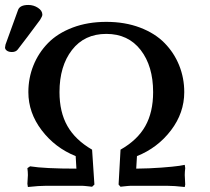

<svg xmlns="http://www.w3.org/2000/svg" viewBox="-90 -746 842 771"><path d="M649.9 -376Q649.9 -292.5 596.4 -222.4Q543 -152.3 460 -119.1Q459.5 -109.4 458.5 -93.8Q457.5 -78.1 457 -68.8Q509.8 -69.3 558.6 -73Q607.4 -76.7 629.9 -80.1L651.9 -84L653.8 -70.8Q651.9 -55.2 651.9 -43Q651.9 -37.1 653.8 -4.9L651.9 4.9Q608.9 0 579.1 0H436Q432.1 0 424.3 0.7Q416.5 1.5 407.2 2.4Q397.9 3.4 394 3.9L386.2 -4.9L394 -145Q461.9 -183.6 493.4 -239.5Q524.9 -295.4 524.9 -376Q524.9 -480.5 474.9 -545.2Q424.8 -609.9 336.9 -609.9Q249 -609.9 199 -545.2Q148.9 -480.5 148.9 -376Q148.9 -295.9 180.7 -240Q212.4 -184.1 279.8 -145L289.1 -4.9L279.8 3.9Q275.9 3.4 266.8 2.4Q257.8 1.5 250.2 0.7Q242.7 0 238.8 0H96.2Q66.9 0 22 4.9L20 -7.8Q22 -34.2 22 -43Q22 -55.2 20 -70.8L30.8 -78.1Q88.4 -68.8 216.8 -68.8Q215.8 -85 213.9 -119.1Q131.3 -152.3 77.6 -222.7Q23.9 -293 23.9 -376Q23.9 -432.6 44.2 -483.2Q64.5 -533.7 102.8 -573Q141.1 -612.3 201.7 -635.3Q262.2 -658.2 336.9 -658.2Q411.6 -658.2 472.2 -635.3Q532.7 -612.3 571 -573Q609.4 -533.7 629.6 -483.2Q649.9 -432.6 649.9 -376ZM23.9 -726.1Q44.9 -726.1 62.5 -714.6Q80.1 -703.1 80.1 -687Q80.1 -680.7 70.8 -666Q15.6 -591.3 -19 -546.9Q-26.9 -537.1 -42 -537.1Q-54.7 -537.1 -62.3 -542.5Q-69.8 -547.9 -69.8 -555.2Q-69.8 -557.1 -67.9 -566.9L-17.1 -707Q-9.3 -726.1 23.9 -726.1Z"/></svg>

Font: Linear Smooth
Style: Bold
Weight: 700
Designer: Philipp H. Poll, Flanker
Foundry: Philipp H. Poll, reworked by Flanker
Version: Version 1.061 | FøM Fix